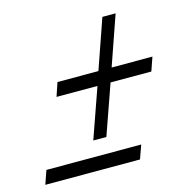

<svg xmlns="http://www.w3.org/2000/svg" viewBox="-108 -687 639 666"><g transform="rotate(-15 212.0 -354.0)"><path d="M175.5 -204 238.5 -383H91.5L108 -432H255L317 -610H364.5L302.5 -432H449L432 -383H285.5L222.5 -204ZM-25 -98.5 -8 -147.5H332.5L315 -98.5Z"/></g></svg>

Font: Libre Caslon Condensed
Style: Italic
Weight: 400
Italic angle: -22.583°
Designer: Pablo Impallari, Rodrigo Fuenzalida, Katja Schimmel, Ertekin Erdin
Foundry: Pablo Impallari, Rodrigo Fuenzalida
Version: Version 2.000;gftools[0.9.33]